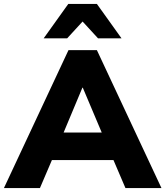

<svg xmlns="http://www.w3.org/2000/svg" viewBox="-41 -961 845 981"><path d="M-21 0 309 -705H454L784 0H600L517 -194L587 -143H175L246 -194L163 0ZM380 -513 264 -236 236 -284H527L499 -236L382 -513ZM182 -765 308 -941H454L580 -765H460L381 -851L302 -765Z"/></svg>

Font: Nunito Sans 12pt Black
Style: Regular
Weight: 900
Designer: Vernon Adams
Foundry: Vernon Adams
Version: Version 3.101;gftools[0.9.27]